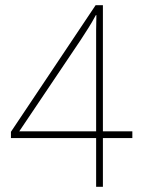

<svg xmlns="http://www.w3.org/2000/svg" viewBox="-20 -810 549 737"><path d="M488 -280H375V-93H349V-280H22V-304L347 -790H375V-306H488ZM349 -306V-628Q349 -668 349 -694.5Q349 -721 350 -752H348Q334 -726 320.5 -704.5Q307 -683 290 -657L54 -306Z"/></svg>

Font: Noto Sans Kannada UI SemiCondensed Thin
Style: Regular
Weight: 100
Width: 4
Designer: Jelle Bosma - Monotype Design Team
Foundry: Monotype Imaging Inc.
Version: Version 2.005; ttfautohint (v1.8.4.7-5d5b)